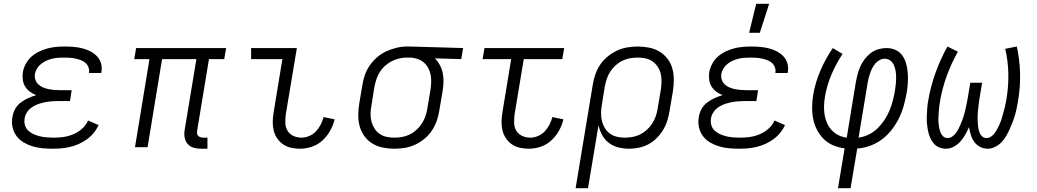

<svg xmlns="http://www.w3.org/2000/svg" viewBox="-20 -772 5440 1007"><path d="M256 8Q229 8 202.5 5.5Q176 3 151 -4.5Q126 -12 104 -25Q82 -38 67 -58Q52 -78 46 -104Q40 -130 45 -157Q48 -179 59 -199.5Q70 -220 88.5 -234Q107 -248 128 -257.5Q149 -267 170 -273Q152 -280 137 -291Q122 -302 112 -318Q102 -334 99.5 -354Q97 -374 100 -394Q104 -416 115.5 -437.5Q127 -459 145 -475Q163 -491 185 -501.5Q207 -512 229.5 -518Q252 -524 275 -526Q298 -528 321 -528Q344 -528 367 -526Q390 -524 412 -518.5Q434 -513 453.5 -503Q473 -493 488 -477.5Q503 -462 509.5 -440.5Q516 -419 512 -395L511 -389H446L447 -392Q449 -407 443.5 -420.5Q438 -434 427.5 -443Q417 -452 403 -457Q389 -462 375 -465Q361 -468 346.5 -469Q332 -470 317 -470Q301 -470 285.5 -469Q270 -468 255 -464.5Q240 -461 225 -454.5Q210 -448 197 -438Q184 -428 175 -414Q166 -400 163 -384Q161 -369 165.5 -354.5Q170 -340 180.5 -330Q191 -320 204.5 -314Q218 -308 232.5 -305Q247 -302 262 -300.5Q277 -299 293 -299H356L347 -242H284Q267 -242 249.5 -240.5Q232 -239 214.5 -235.5Q197 -232 180 -226Q163 -220 147.5 -209.5Q132 -199 121.5 -183Q111 -167 109 -150Q106 -132 111 -115Q116 -98 128.5 -86.5Q141 -75 157 -68Q173 -61 190 -57Q207 -53 225 -51.5Q243 -50 261 -50Q287 -50 312.5 -53.5Q338 -57 363.5 -67.5Q389 -78 410 -96.5Q431 -115 442 -140L497 -116Q487 -94 471.5 -75Q456 -56 436 -41.5Q416 -27 393.5 -17Q371 -7 348 -1.5Q325 4 302 6Q279 8 256 8Z M1068 8H1035Q1015 8 996.5 3Q978 -2 965.5 -15.5Q953 -29 949 -48Q945 -67 948 -87L1010 -462H830L754 0H688L764 -462H684L694 -520H1166L1156 -462H1076L1014 -87Q1013 -80 1013.5 -72.5Q1014 -65 1019 -60Q1024 -55 1031 -52.5Q1038 -50 1045 -50H1068Z M1554 8Q1530 8 1507 3Q1484 -2 1465.5 -14.5Q1447 -27 1434 -46Q1421 -65 1415.5 -87.5Q1410 -110 1410.5 -134Q1411 -158 1415 -182L1461 -462H1297V-520H1537L1479 -173Q1476 -150 1476.5 -127.5Q1477 -105 1487.5 -87Q1498 -69 1518 -59.5Q1538 -50 1561 -50Q1581 -50 1601.5 -58.5Q1622 -67 1637 -83Q1652 -99 1662 -118.5Q1672 -138 1677 -158L1735 -146Q1728 -116 1712 -87Q1696 -58 1671.5 -35.5Q1647 -13 1616 -2.5Q1585 8 1554 8Z M2048 8Q2017 8 1987.5 2Q1958 -4 1933.5 -19Q1909 -34 1892 -57Q1875 -80 1867 -108Q1859 -136 1859 -166.5Q1859 -197 1864 -228L1881 -328Q1885 -355 1894.5 -381Q1904 -407 1920.5 -430.5Q1937 -454 1959.5 -473Q1982 -492 2007.5 -503.5Q2033 -515 2060 -521.5Q2087 -528 2114 -528H2131L2409 -520L2399 -462L2261 -466Q2276 -451 2287 -430.5Q2298 -410 2302.5 -387.5Q2307 -365 2306 -340.5Q2305 -316 2301 -292L2284 -192Q2280 -165 2270.5 -138Q2261 -111 2245 -87Q2229 -63 2206 -44Q2183 -25 2157 -13Q2131 -1 2103 3.5Q2075 8 2048 8ZM2048 -50Q2068 -50 2088.5 -53.5Q2109 -57 2128.5 -66.5Q2148 -76 2164.5 -91Q2181 -106 2192.5 -124Q2204 -142 2211 -161.5Q2218 -181 2221 -202L2238 -302Q2241 -322 2241.5 -341.5Q2242 -361 2238.5 -380Q2235 -399 2226 -415.5Q2217 -432 2203 -444Q2189 -456 2171 -462.5Q2153 -469 2134 -470H2111Q2092 -470 2072 -465Q2052 -460 2033.5 -450.5Q2015 -441 1999 -426.5Q1983 -412 1972 -394.5Q1961 -377 1954.5 -357.5Q1948 -338 1944 -318L1928 -218Q1924 -197 1923.5 -176Q1923 -155 1928 -135.5Q1933 -116 1943.5 -99Q1954 -82 1970 -70.5Q1986 -59 2006.5 -54.5Q2027 -50 2048 -50Z M2754 8Q2730 8 2707 3Q2684 -2 2665.5 -14.5Q2647 -27 2634 -46Q2621 -65 2615.5 -87.5Q2610 -110 2610.5 -134Q2611 -158 2615 -182L2661 -462H2511L2521 -520H2939L2929 -462H2727L2679 -173Q2676 -150 2676.5 -127.5Q2677 -105 2687.5 -87Q2698 -69 2718 -59.5Q2738 -50 2761 -50Q2781 -50 2801.5 -58.5Q2822 -67 2837 -83Q2852 -99 2862 -118.5Q2872 -138 2877 -158L2935 -146Q2928 -116 2912 -87Q2896 -58 2871.5 -35.5Q2847 -13 2816 -2.5Q2785 8 2754 8Z M2999 215 3089 -328Q3093 -355 3102.5 -382Q3112 -409 3128 -433Q3144 -457 3167.5 -476Q3191 -495 3217 -507Q3243 -519 3270.5 -523.5Q3298 -528 3325 -528Q3356 -528 3385.5 -522Q3415 -516 3439.5 -501Q3464 -486 3481.5 -463Q3499 -440 3506.5 -412Q3514 -384 3514 -353.5Q3514 -323 3509 -292L3492 -192Q3488 -167 3480.5 -141.5Q3473 -116 3459 -92.5Q3445 -69 3425.5 -49Q3406 -29 3382 -16Q3358 -3 3331.5 2.5Q3305 8 3280 8Q3251 8 3223 1Q3195 -6 3173.5 -22.5Q3152 -39 3138.5 -63Q3125 -87 3119 -115L3064 215ZM3256 -50Q3276 -50 3296.5 -53.5Q3317 -57 3336.5 -66.5Q3356 -76 3372.5 -91Q3389 -106 3400.5 -124Q3412 -142 3419 -161.5Q3426 -181 3429 -202L3446 -302Q3449 -323 3449.5 -344Q3450 -365 3445.5 -384.5Q3441 -404 3430 -421Q3419 -438 3403 -449.5Q3387 -461 3367 -465.5Q3347 -470 3326 -470Q3306 -470 3285 -466.5Q3264 -463 3244.5 -453.5Q3225 -444 3208.5 -429Q3192 -414 3180.5 -396Q3169 -378 3162.5 -358.5Q3156 -339 3152 -318L3137 -225Q3133 -204 3132.5 -182Q3132 -160 3136.5 -140Q3141 -120 3151.5 -102Q3162 -84 3178 -72Q3194 -60 3214.5 -55Q3235 -50 3256 -50Z M3856 8Q3829 8 3802.5 5.5Q3776 3 3751 -4.5Q3726 -12 3704 -25Q3682 -38 3667 -58Q3652 -78 3646 -104Q3640 -130 3645 -157Q3648 -179 3659 -199.5Q3670 -220 3688.5 -234Q3707 -248 3728 -257.5Q3749 -267 3770 -273Q3752 -280 3737 -291Q3722 -302 3712 -318Q3702 -334 3699.5 -354Q3697 -374 3700 -394Q3704 -416 3715.5 -437.5Q3727 -459 3745 -475Q3763 -491 3785 -501.5Q3807 -512 3829.5 -518Q3852 -524 3875 -526Q3898 -528 3921 -528Q3944 -528 3967 -526Q3990 -524 4012 -518.5Q4034 -513 4053.5 -503Q4073 -493 4088 -477.5Q4103 -462 4109.5 -440.5Q4116 -419 4112 -395L4111 -389H4046L4047 -392Q4049 -407 4043.5 -420.5Q4038 -434 4027.5 -443Q4017 -452 4003 -457Q3989 -462 3975 -465Q3961 -468 3946.5 -469Q3932 -470 3917 -470Q3901 -470 3885.5 -469Q3870 -468 3855 -464.5Q3840 -461 3825 -454.5Q3810 -448 3797 -438Q3784 -428 3775 -414Q3766 -400 3763 -384Q3761 -369 3765.5 -354.5Q3770 -340 3780.5 -330Q3791 -320 3804.5 -314Q3818 -308 3832.5 -305Q3847 -302 3862 -300.5Q3877 -299 3893 -299H3956L3947 -242H3884Q3867 -242 3849.5 -240.5Q3832 -239 3814.5 -235.5Q3797 -232 3780 -226Q3763 -220 3747.5 -209.5Q3732 -199 3721.5 -183Q3711 -167 3709 -150Q3706 -132 3711 -115Q3716 -98 3728.5 -86.5Q3741 -75 3757 -68Q3773 -61 3790 -57Q3807 -53 3825 -51.5Q3843 -50 3861 -50Q3887 -50 3912.5 -53.5Q3938 -57 3963.5 -67.5Q3989 -78 4010 -96.5Q4031 -115 4042 -140L4097 -116Q4087 -94 4071.5 -75Q4056 -56 4036 -41.5Q4016 -27 3993.5 -17Q3971 -7 3948 -1.5Q3925 4 3902 6Q3879 8 3856 8ZM3909 -600 3946 -752H4014L3965 -600Z M4375 215 4410 6Q4378 2 4349.5 -10Q4321 -22 4300 -43Q4279 -64 4265 -91Q4251 -118 4245 -148.5Q4239 -179 4239.5 -211Q4240 -243 4245 -275Q4256 -339 4282.5 -401Q4309 -463 4348 -520L4399 -489Q4365 -438 4341 -381.5Q4317 -325 4307 -267Q4303 -243 4302 -219Q4301 -195 4304.5 -172Q4308 -149 4317 -128Q4326 -107 4341 -90.5Q4356 -74 4376.5 -63.5Q4397 -53 4421 -50L4469 -343Q4473 -364 4478.5 -384.5Q4484 -405 4493 -425Q4502 -445 4516 -463Q4530 -481 4548 -494.5Q4566 -508 4587.5 -514Q4609 -520 4629 -520Q4655 -520 4677 -510Q4699 -500 4712.5 -481Q4726 -462 4732.5 -438.5Q4739 -415 4741 -390Q4743 -365 4741.5 -339.5Q4740 -314 4736 -289Q4730 -255 4721 -221.5Q4712 -188 4696.5 -155.5Q4681 -123 4658.5 -93.5Q4636 -64 4607 -42Q4578 -20 4543.5 -7.5Q4509 5 4476 7L4441 215ZM4483 -50Q4511 -54 4536.5 -66.5Q4562 -79 4582.5 -99Q4603 -119 4619 -143Q4635 -167 4645.5 -193Q4656 -219 4663 -245.5Q4670 -272 4674 -298Q4677 -315 4678.5 -332Q4680 -349 4680 -366Q4680 -383 4677.5 -399Q4675 -415 4668.5 -430Q4662 -445 4649.5 -454.5Q4637 -464 4620 -464Q4607 -464 4593.5 -457Q4580 -450 4570.5 -438.5Q4561 -427 4554.5 -414Q4548 -401 4543.5 -388Q4539 -375 4535.5 -361.5Q4532 -348 4530 -334Z M4942 8Q4922 8 4904.5 0.5Q4887 -7 4875.5 -21.5Q4864 -36 4857 -53.5Q4850 -71 4846.5 -90Q4843 -109 4841.5 -128.5Q4840 -148 4841 -168Q4842 -188 4843.5 -208Q4845 -228 4849 -248Q4861 -319 4886.5 -390Q4912 -461 4949 -528L5004 -501Q4969 -439 4945 -372.5Q4921 -306 4910 -239Q4908 -225 4906 -211.5Q4904 -198 4903.5 -184Q4903 -170 4902 -156.5Q4901 -143 4902 -129.5Q4903 -116 4905.5 -103Q4908 -90 4912.5 -78Q4917 -66 4926.5 -57Q4936 -48 4950 -48Q4962 -48 4973 -55Q4984 -62 4992 -72.5Q5000 -83 5006 -94.5Q5012 -106 5017 -117.5Q5022 -129 5026.5 -140.5Q5031 -152 5034.5 -164Q5038 -176 5041 -188Q5044 -200 5046.5 -212Q5049 -224 5051.5 -236Q5054 -248 5056 -260L5069 -338H5131L5118 -260Q5116 -248 5114.5 -236Q5113 -224 5111.5 -212Q5110 -200 5109 -188Q5108 -176 5107.5 -164Q5107 -152 5107.5 -140.5Q5108 -129 5109 -117Q5110 -105 5112.5 -94Q5115 -83 5119.5 -72.5Q5124 -62 5133 -55Q5142 -48 5154 -48Q5166 -48 5177 -55Q5188 -62 5195.5 -72Q5203 -82 5209 -93Q5215 -104 5220.5 -115.5Q5226 -127 5230 -138.5Q5234 -150 5237 -161.5Q5240 -173 5243.5 -184.5Q5247 -196 5249.5 -207.5Q5252 -219 5254.5 -231Q5257 -243 5259 -254Q5270 -321 5268.5 -387.5Q5267 -454 5252 -516L5313 -528Q5328 -461 5330 -389.5Q5332 -318 5320 -246Q5317 -227 5313 -207.5Q5309 -188 5303.5 -169Q5298 -150 5291 -131.5Q5284 -113 5275.5 -94.5Q5267 -76 5257 -58.5Q5247 -41 5232.5 -26Q5218 -11 5199 -1.5Q5180 8 5161 8Q5139 8 5120.5 -1.5Q5102 -11 5090 -27.5Q5078 -44 5072 -64Q5066 -84 5062 -105Q5054 -86 5043 -66.5Q5032 -47 5017.5 -30.5Q5003 -14 4983 -3Q4963 8 4942 8Z"/></svg>

Font: Iosevka Light Extended
Style: Italic
Weight: 300
Width: 7
Italic angle: -9°
Monospace: yes
Designer: Belleve Invis
Foundry: Belleve Invis
Version: Version 32.5.0; ttfautohint (v1.8.4)